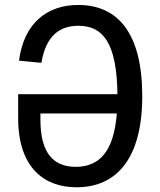

<svg xmlns="http://www.w3.org/2000/svg" viewBox="-20 -762 660 793"><path d="M55 -274C55 -70 162 11.5 296 11.5C460.5 11.5 567.5 -106 567.5 -364.5C567.5 -624.5 467.5 -741.5 303 -741.5C177.5 -741.5 79 -669.5 58.5 -511.5L151 -502.5C170 -616.5 228 -655.5 304 -655.5C405.5 -655.5 462.5 -584.5 465 -373H55ZM147 -267V-293.5H462.5C450 -134 389 -73 293 -73C204 -73 147 -125.5 147 -267Z"/></svg>

Font: Monaspace Neon
Style: Regular
Weight: 400
Designer: Riley Cran & the Lettermatic Team
Foundry: Lettermatic
Version: Version 1.200 (Monaspace Neon)